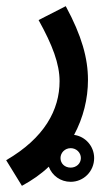

<svg xmlns="http://www.w3.org/2000/svg" viewBox="-51 -372 362 622"><path d="M20 230C53 212 82 192 107 168C118 197 145 217 178 217C220 217 254 183 254 140C254 102 226 70 189 65C219 9 234 -52 234 -113C234 -183 214 -256 162 -352L74 -307C119 -226 142 -165 142 -109C142 -16 93 75 -31 147ZM178 171C159 171 145 158 145 140C145 123 159 108 178 108C196 108 211 122 211 140C211 158 196 171 178 171Z"/></svg>

Font: Noto Sans Arabic UI XCn Md
Style: Regular
Weight: 500
Width: 2
Designer: Monotype Design Team, Nadine Chahine and Nizar Qandah
Foundry: Monotype Imaging Inc.
Version: Version 2.010